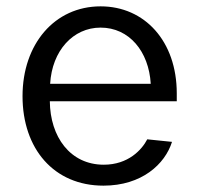

<svg xmlns="http://www.w3.org/2000/svg" viewBox="-20 -574 626 605"><path d="M306 11C427 11 500 -57 522 -127L444 -135C427 -102 384 -55 307 -55C201 -55 138 -143 137 -255H537V-280C537 -444 436 -554 297 -554C152 -554 51 -435 51 -271C51 -105 150 11 306 11ZM138 -310C144 -414 210 -487 297 -487C387 -487 449 -412 455 -310Z"/></svg>

Font: Wafeq
Style: Regular
Weight: 400
Designer: Rasmus Andersson & Azza Alameddine
Foundry: Google & TypeTogether
Version: Version 3.000;FEAKit 1.0